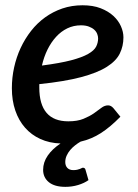

<svg xmlns="http://www.w3.org/2000/svg" viewBox="-20 -537 523 728"><path d="M294.5 99Q302 99 304 106L315.5 146Q299.5 157.5 276.2 164.5Q253 171.5 228 171.5Q187 171.5 165.2 153.8Q143.5 136 143.5 107Q143.5 78.5 160.8 53.2Q178 28 209.5 7Q167 5.5 133 -10Q99 -25.5 75 -52.8Q51 -80 38 -118Q25 -156 25 -202.5Q25 -242.5 33.5 -281.2Q42 -320 58.2 -355Q74.5 -390 97.8 -419.8Q121 -449.5 150.8 -471Q180.5 -492.5 216.2 -504.8Q252 -517 293 -517Q332.5 -517 361.5 -505.8Q390.5 -494.5 409.8 -476.8Q429 -459 438.5 -437.5Q448 -416 448 -395.5Q448 -362 434.2 -334Q420.5 -306 385 -283.5Q349.5 -261 287.5 -244.5Q225.5 -228 129 -218V-205Q129 -141.5 156.5 -109.2Q184 -77 239 -77Q273.5 -77 296.5 -86.5Q319.5 -96 335.8 -107.2Q352 -118.5 364.2 -128Q376.5 -137.5 390 -137.5Q400.5 -137.5 409.5 -127.5L436.5 -94.5Q398.5 -55.5 362.8 -32.5Q327 -9.5 285.5 0Q275 6 264.8 14Q254.5 22 246.2 31.8Q238 41.5 232.8 53Q227.5 64.5 227.5 77.5Q227.5 91.5 235.5 99.8Q243.5 108 258 108Q267 108 273 106.5Q279 105 283 103.5Q287 102 289.5 100.5Q292 99 294.5 99ZM287 -441Q259 -441 235.2 -429.5Q211.5 -418 192.8 -397.5Q174 -377 160.2 -349.2Q146.5 -321.5 139 -288.5Q208 -297.5 249.8 -308.5Q291.5 -319.5 314.2 -332.5Q337 -345.5 344.5 -360.2Q352 -375 352 -391.5Q352 -399.5 348.5 -408.5Q345 -417.5 337.2 -424.5Q329.5 -431.5 317 -436.2Q304.5 -441 287 -441Z"/></svg>

Font: Lato Semibold
Style: Italic
Weight: 600
Italic angle: -7°
Designer: Lukasz Dziedzic
Foundry: tyPoland Lukasz Dziedzic
Version: Version 2.006; 2014-01-15